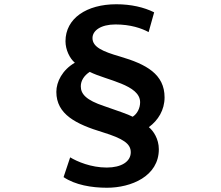

<svg xmlns="http://www.w3.org/2000/svg" viewBox="-20 -804 1040 903"><path d="M705 -746C657 -770 596 -784 527 -784C388 -784 288 -718 288 -610C288 -570 308 -529 332 -509C273 -475 245 -419 245 -372C245 -266 338 -220 463 -182C560 -152 595 -128 595 -88C595 -44 551 -16 482 -16C408 -16 343 -44 310 -64L279 29C334 66 411 79 483 79C597 79 727 25 727 -102C727 -151 701 -189 680 -206C724 -238 754 -287 754 -346C754 -455 668 -502 545 -538C462 -562 415 -583 415 -625C415 -660 454 -689 523 -689C594 -689 646 -671 679 -653ZM402 -466C481 -426 639 -406 639 -323C639 -296 626 -269 604 -255C581 -267 533 -283 470 -305C385 -333 360 -362 360 -398C360 -425 376 -449 402 -466Z"/></svg>

Font: Noto Sans CJK JP Bold
Style: Regular
Weight: 700
Designer: Ryoko NISHIZUKA (kana & ideographs); Paul D. Hunt (Latin, Greek & Cyrillic); Wenlong ZHANG (bopomofo); Sandoll Communica
Foundry: Adobe Systems Incorporated
Version: Version 1.004;PS 1.004;hotconv 1.0.82;makeotf.lib2.5.63406